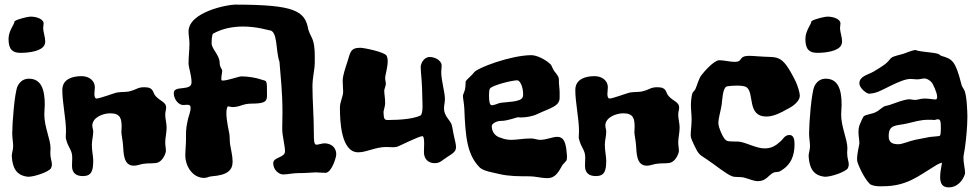

<svg xmlns="http://www.w3.org/2000/svg" viewBox="-20 -763 4235 832"><path d="M173 -569C175 -573 176 -578 176 -584C176 -601 168 -623 167 -640C167 -646 169 -655 169 -662C169 -677 145 -691 112 -691C104 -691 59 -682 43 -671C43 -657 17 -631 17 -594C17 -548 35 -534 69 -534C108 -534 162 -542 173 -569ZM201 -34C204 -40 205 -45 205 -51C205 -63 198 -77 198 -101C198 -107 199 -115 199 -121C199 -159 172 -213 172 -267C172 -281 174 -295 174 -310C174 -378 157 -422 105 -422C85 -422 67 -412 56 -389C43 -361 33 -229 33 -184C33 -166 37 -147 37 -129C37 -113 31 -100 31 -87C34 -35 51 -2 102 3C130 3 191 -18 201 -34Z M702 -210C702 -229 696 -248 696 -265C696 -279 700 -288 700 -297C700 -321 675 -324 655 -346C639 -363 649 -385 605 -385C577 -385 574 -376 544 -368C528 -363 511 -366 486 -362C476 -360 412 -336 398 -336C391 -336 389 -348 389 -355C389 -365 391 -376 391 -385C391 -412 368 -433 333 -433C297 -433 250 -422 250 -373C250 -319 266 -248 266 -196C266 -186 265 -176 265 -169C265 -166 265 -163 266 -161C275 -122 293 -115 293 -80C293 -67 292 -55 292 -44C292 -14 309 0 339 0C377 0 384 -23 384 -68C384 -85 378 -109 378 -136C378 -154 384 -174 384 -192C384 -202 380 -211 380 -218C380 -255 427 -272 458 -272C503 -272 507 -247 507 -213C507 -206 506 -198 506 -189C507 -174 511 -158 513 -136C516 -103 513 -45 560 -45C573 -45 584 -50 600 -53C623 -57 650 -53 665 -59C689 -69 699 -103 699 -108C699 -120 696 -133 696 -146C696 -166 702 -188 702 -210Z M1436 -105C1431 -130 1410 -141 1387 -142C1375 -142 1361 -136 1351 -136C1341 -136 1340 -153 1340 -187C1340 -257 1334 -327 1334 -389C1334 -428 1344 -461 1344 -493V-520C1344 -547 1342 -580 1330 -602C1323 -615 1319 -626 1316 -635C1302 -716 1258 -743 997 -743C968 -743 797 -712 797 -626C797 -610 801 -593 801 -574C801 -546 797 -519 797 -488C797 -471 810 -438 810 -406C810 -366 733 -395 733 -360C733 -330 756 -308 773 -308C780 -308 786 -309 791 -309C801 -309 806 -306 806 -296C806 -279 795 -251 795 -249C788 -217 786 -203 786 -179V-160C786 -136 783 -112 783 -89C783 -44 814 8 865 8C878 8 883 2 897 1C964 -4 988 -24 988 -63C988 -88 980 -117 977 -138C975 -152 976 -168 974 -182C972 -194 961 -241 961 -273C961 -284 963 -302 969 -302C972 -302 983 -299 986 -299C1022 -299 1030 -314 1071 -314C1133 -314 1137 -326 1137 -351C1137 -424 1137 -409 1110 -419C1090 -426 1055 -432 1026 -432C1015 -432 966 -414 947 -414C941 -414 939 -414 939 -421C939 -431 943 -453 943 -456C943 -464 932 -471 932 -490C932 -524 897 -551 897 -575C897 -587 898 -611 903 -617C946 -641 993 -648 1033 -648C1094 -648 1142 -632 1146 -632C1185 -632 1174 -540 1191 -496C1196 -430 1204 -364 1204 -277C1204 -252 1203 -228 1203 -204C1203 -174 1215 -133 1215 -107C1215 -79 1164 -83 1164 -56C1164 -25 1190 -7 1207 -7C1225 -7 1250 -13 1275 -13H1285C1309 -13 1332 -16 1348 -16C1361 -16 1378 -14 1390 -14C1417 -14 1437 -81 1437 -93C1437 -96 1437 -100 1436 -105Z M1948 -170C1943 -190 1941 -213 1936 -226C1928 -244 1904 -262 1904 -293C1904 -306 1908 -319 1908 -334C1908 -363 1892 -415 1892 -450C1892 -460 1894 -471 1894 -479C1894 -498 1869 -516 1842 -516C1815 -516 1803 -485 1803 -473C1803 -450 1810 -404 1810 -338C1810 -327 1815 -275 1803 -263C1773 -248 1715 -243 1661 -243C1646 -243 1643 -247 1642 -275C1641 -284 1649 -299 1649 -318C1649 -337 1645 -357 1645 -371C1646 -379 1651 -389 1652 -399C1652 -408 1649 -417 1649 -424C1649 -438 1660 -470 1660 -497C1660 -506 1659 -515 1655 -522C1645 -538 1557 -556 1541 -556C1497 -556 1498 -534 1485 -494C1476 -466 1465 -436 1465 -412C1465 -396 1467 -380 1467 -365C1467 -346 1453 -321 1453 -297C1453 -241 1457 -103 1532 -103C1569 -103 1607 -126 1653 -126C1664 -126 1675 -125 1684 -125C1691 -125 1696 -126 1701 -127C1708 -129 1796 -173 1810 -173C1817 -173 1818 -156 1818 -139C1818 -126 1817 -113 1817 -104C1817 -73 1837 -56 1863 -56C1888 -56 1893 -67 1920 -84C1947 -101 1956 -108 1956 -126C1956 -136 1953 -149 1948 -170Z M2434 -117C2429 -153 2419 -170 2394 -170C2374 -170 2348 -157 2320 -157C2307 -157 2297 -163 2281 -163C2247 -163 2221 -157 2196 -157C2181 -157 2166 -159 2150 -166C2150 -166 2111 -173 2111 -218C2111 -225 2129 -239 2150 -239C2182 -239 2219 -256 2228 -255C2231 -254 2233 -254 2236 -254C2258 -254 2286 -258 2309 -269C2364 -295 2405 -302 2405 -339C2405 -357 2406 -365 2403 -392C2399 -427 2410 -420 2381 -456C2375 -464 2371 -479 2366 -484C2346 -504 2307 -524 2282 -524C2192 -523 2049 -469 2035 -450C2025 -436 2002 -419 1998 -410C1997 -407 1998 -390 1995 -376C1993 -366 1986 -353 1986 -348C1986 -337 1991 -315 1992 -293C1997 -167 2004 -92 2060 -36C2080 -20 2116 -16 2143 -9C2184 1 2231 1 2276 1C2297 1 2328 9 2352 9C2390 9 2403 -24 2418 -49C2433 -67 2437 -63 2437 -84C2437 -93 2435 -104 2434 -117ZM2245 -342C2237 -320 2176 -322 2147 -317C2141 -316 2123 -307 2111 -307C2102 -307 2099 -323 2099 -350C2099 -363 2100 -374 2103 -379C2112 -393 2197 -415 2222 -415C2231 -415 2247 -392 2247 -353C2247 -349 2246 -345 2245 -342Z M2925 -210C2925 -229 2919 -248 2919 -265C2919 -279 2923 -288 2923 -297C2923 -321 2898 -324 2878 -346C2862 -363 2872 -385 2828 -385C2800 -385 2797 -376 2767 -368C2751 -363 2734 -366 2709 -362C2699 -360 2635 -336 2621 -336C2614 -336 2612 -348 2612 -355C2612 -365 2614 -376 2614 -385C2614 -412 2591 -433 2556 -433C2520 -433 2473 -422 2473 -373C2473 -319 2489 -248 2489 -196C2489 -186 2488 -176 2488 -169C2488 -166 2488 -163 2489 -161C2498 -122 2516 -115 2516 -80C2516 -67 2515 -55 2515 -44C2515 -14 2532 0 2562 0C2600 0 2607 -23 2607 -68C2607 -85 2601 -109 2601 -136C2601 -154 2607 -174 2607 -192C2607 -202 2603 -211 2603 -218C2603 -255 2650 -272 2681 -272C2726 -272 2730 -247 2730 -213C2730 -206 2729 -198 2729 -189C2730 -174 2734 -158 2736 -136C2739 -103 2736 -45 2783 -45C2796 -45 2807 -50 2823 -53C2846 -57 2873 -53 2888 -59C2912 -69 2922 -103 2922 -108C2922 -120 2919 -133 2919 -146C2919 -166 2925 -188 2925 -210Z M3446 -348C3446 -361 3436 -393 3428 -410C3365 -536 3353 -511 3264 -519C3251 -520 3238 -521 3228 -521C3175 -521 3204 -495 3163 -495C3143 -495 3117 -502 3097 -502C3075 -502 3034 -456 3020 -438C3008 -423 3002 -396 2993 -376C2989 -369 2982 -364 2980 -358C2976 -342 2974 -324 2974 -306C2974 -286 2977 -266 2977 -246C2977 -221 2973 -196 2973 -177C2973 -165 2980 -151 2989 -132C3007 -94 3010 -94 3042 -73C3080 -48 3127 -8 3153 1C3166 6 3187 2 3206 7C3228 13 3247 22 3264 22C3301 22 3309 -4 3332 -15C3341 -19 3352 -16 3360 -21C3409 -48 3423 -90 3423 -139C3423 -161 3418 -178 3401 -178C3381 -178 3375 -162 3363 -151C3341 -131 3323 -120 3293 -120C3260 -120 3225 -140 3190 -148C3171 -152 3140 -147 3128 -154C3112 -163 3093 -214 3093 -228C3093 -253 3103 -281 3107 -308C3110 -328 3111 -379 3128 -388C3129 -389 3151 -392 3174 -392C3191 -392 3208 -390 3215 -385C3250 -360 3216 -258 3301 -258C3333 -258 3367 -276 3391 -290C3397 -293 3444 -315 3446 -348Z M3626 -569C3628 -573 3629 -578 3629 -584C3629 -601 3621 -623 3620 -640C3620 -646 3622 -655 3622 -662C3622 -677 3598 -691 3565 -691C3557 -691 3512 -682 3496 -671C3496 -657 3470 -631 3470 -594C3470 -548 3488 -534 3522 -534C3561 -534 3615 -542 3626 -569ZM3654 -34C3657 -40 3658 -45 3658 -51C3658 -63 3651 -77 3651 -101C3651 -107 3652 -115 3652 -121C3652 -159 3625 -213 3625 -267C3625 -281 3627 -295 3627 -310C3627 -378 3610 -422 3558 -422C3538 -422 3520 -412 3509 -389C3496 -361 3486 -229 3486 -184C3486 -166 3490 -147 3490 -129C3490 -113 3484 -100 3484 -87C3487 -35 3504 -2 3555 3C3583 3 3644 -18 3654 -34Z M4170 -305C4169 -325 4166 -351 4161 -367C4158 -377 4148 -386 4146 -398C4120 -500 4107 -507 4059 -521C4054 -523 4049 -529 4044 -530C4013 -538 3973 -537 3948 -546C3947 -546 3947 -546 3946 -546C3936 -546 3905 -534 3895 -530C3878 -525 3855 -520 3846 -515C3837 -510 3833 -499 3818 -487C3804 -476 3781 -462 3766 -453C3742 -439 3704 -433 3704 -402C3704 -381 3735 -357 3746 -357C3754 -357 3764 -359 3772 -361C3803 -368 3882 -421 3926 -421C3935 -421 3945 -419 3954 -419C3966 -419 3976 -423 3986 -423C3996 -423 4009 -416 4019 -404C4022 -399 4041 -363 4041 -343C4041 -337 4040 -332 4033 -332C4024 -332 4005 -336 3987 -336C3969 -336 3956 -330 3947 -330C3935 -330 3926 -333 3920 -333C3895 -331 3860 -317 3843 -311C3831 -306 3818 -305 3812 -302C3802 -298 3790 -284 3775 -277C3756 -268 3732 -267 3723 -259C3719 -256 3704 -220 3704 -219C3701 -209 3700 -199 3700 -191C3700 -173 3704 -158 3704 -142C3704 -136 3694 -100 3694 -73C3694 -70 3694 -67 3695 -64C3695 -58 3721 7 3750 35C3769 47 3805 44 3808 44C3909 44 3962 -2 4019 -36C4032 -44 4047 -55 4062 -58C4058 -36 4054 -14 4054 4C4054 30 4062 49 4091 49C4142 49 4162 -5 4162 -13C4162 -32 4155 -55 4155 -79C4155 -90 4159 -106 4161 -120C4167 -164 4172 -213 4172 -259C4172 -275 4171 -290 4170 -305ZM4053 -175C4050 -172 4017 -171 4007 -169C3993 -166 3964 -161 3945 -157C3918 -151 3890 -138 3873 -138C3846 -138 3831 -146 3831 -173C3831 -226 3864 -217 3911 -228C3943 -235 3967 -244 4003 -244C4012 -244 4021 -244 4031 -243C4031 -243 4037 -246 4044 -246C4055 -246 4057 -239 4057 -205C4057 -191 4056 -178 4053 -175Z"/></svg>

Font: Freckle Face
Style: Regular
Weight: 400
Designer: Astigmatic (AOETI)
Foundry: Astigmatic (AOETI)
Version: Version 1.000